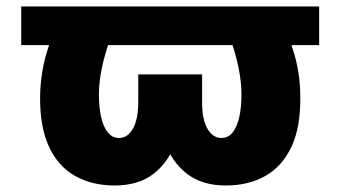

<svg xmlns="http://www.w3.org/2000/svg" viewBox="-20 -566 1057 596"><path d="M970.7 -545.9V-425.8H45.9V-545.9ZM193.4 -545.9H364.3Q340.3 -495.6 323 -447.8Q305.7 -399.9 296.4 -356Q287.1 -312 287.1 -272.5Q287.1 -231.4 294.2 -201.2Q301.3 -170.9 315.2 -154.3Q329.1 -137.7 349.6 -137.7Q376 -137.7 392.6 -166.7Q409.2 -195.8 409.2 -250V-335H548.8V-274.4Q548.8 -191.4 526.4 -127.2Q503.9 -63 456.8 -26.6Q409.7 9.8 335.9 9.8Q265.6 9.8 213.1 -19.8Q160.6 -49.3 132.1 -110.6Q103.5 -171.9 104.5 -266.6Q105.5 -343.3 128.7 -415Q151.9 -486.8 193.4 -545.9ZM652.3 -545.9H823.2Q864.7 -486.8 888.4 -415Q912.1 -343.3 912.1 -266.6Q913.6 -171.9 884.8 -110.6Q856 -49.3 803.5 -19.8Q751 9.8 680.7 9.8Q607.4 9.8 560.3 -26.6Q513.2 -63 490.5 -127.2Q467.8 -191.4 467.8 -274.4V-335H607.4V-250Q606.9 -195.8 623.8 -166.7Q640.6 -137.7 667 -137.7Q688 -137.7 701.7 -154.3Q715.3 -170.9 722.4 -201.2Q729.5 -231.4 729.5 -272.5Q729.5 -312 720.5 -356Q711.4 -399.9 694.3 -447.8Q677.2 -495.6 652.3 -545.9Z"/></svg>

Font: Inter 16pt Black
Style: Regular
Weight: 900
Version: Version 4.001;git-66647c0bb